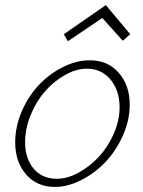

<svg xmlns="http://www.w3.org/2000/svg" viewBox="-20 -738 565 758"><path d="M248 -575.2 383.8 -667 464.8 -577.1 494.1 -603 397.9 -717.8 231.9 -603ZM196.8 0Q247.6 0 300.8 -27.1Q354 -54.2 396 -98.1Q438 -142.1 465.1 -202.6Q492.2 -263.2 492.2 -325.2Q492.2 -400.9 449 -450.4Q405.8 -500 335 -500Q281.7 -500 228.3 -473.1Q174.8 -446.3 133.3 -402.3Q91.8 -358.4 65.9 -298.3Q40 -238.3 40 -175.8Q40 -99.1 82.8 -49.6Q125.5 0 196.8 0ZM323.2 -466.8Q380.9 -466.8 416.5 -423.6Q452.1 -380.4 452.1 -314.9Q452.1 -262.2 429 -209.7Q405.8 -157.2 370.1 -118.9Q334.5 -80.6 290.3 -56.4Q246.1 -32.2 205.1 -32.2Q146 -32.2 112.5 -72.5Q79.1 -112.8 79.1 -176.8Q79.1 -230.5 101.1 -284.2Q123 -337.9 157.7 -377.4Q192.4 -417 236.6 -441.9Q280.8 -466.8 323.2 -466.8Z"/></svg>

Font: Comic Neue Angular Light Italic
Style: Regular
Weight: 300
Italic angle: -12°
Designer: Craig Rozynski
Foundry: Craig Rozynski
Version: Version 2.003